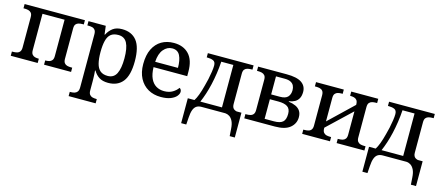

<svg xmlns="http://www.w3.org/2000/svg" viewBox="-53 -1114 4404 1922"><g transform="rotate(15 2149.0 -153.5)"><path d="M22 0V-44H35Q55 -44 73.5 -48.5Q92 -53 103.5 -67.5Q115 -82 115 -111V-425Q115 -455 103 -469Q91 -483 73 -487.5Q55 -492 35 -492H22V-536H647V-492H634Q613 -492 595 -487.5Q577 -483 565.5 -469.5Q554 -456 554 -426V-111Q554 -82 565.5 -67.5Q577 -53 595 -48.5Q613 -44 634 -44H647V0H367V-44H370Q390 -44 408 -48.5Q426 -53 437.5 -67.5Q449 -82 449 -111V-488H220V-111Q220 -82 231.5 -67.5Q243 -53 260.5 -48.5Q278 -44 299 -44H301V0Z M686 240V196H695Q716 196 734 191Q752 186 763.5 171Q775 156 775 125V-423Q775 -454 764 -468.5Q753 -483 735 -487.5Q717 -492 696 -492H684V-536H863L874 -448H878Q901 -493 937 -519.5Q973 -546 1031 -546Q1131 -546 1183.5 -479.5Q1236 -413 1236 -268Q1236 -123 1183.5 -56.5Q1131 10 1032 10Q974 10 938 -13.5Q902 -37 880 -76H875Q877 -58 878 -36Q879 -14 879.5 5.5Q880 25 880 38V129Q880 158 891.5 172.5Q903 187 921 191.5Q939 196 960 196H966V240ZM1010 -56Q1073 -56 1100.5 -110.5Q1128 -165 1128 -269Q1128 -375 1100.5 -427.5Q1073 -480 1010 -480Q960 -480 932 -457Q904 -434 892 -386.5Q880 -339 880 -268Q880 -199 892 -151.5Q904 -104 932.5 -80Q961 -56 1010 -56Z M1578 10Q1503 10 1446 -22.5Q1389 -55 1356.5 -116.5Q1324 -178 1324 -264Q1324 -358 1355 -420.5Q1386 -483 1440.5 -515Q1495 -547 1568 -547Q1667 -547 1724 -486.5Q1781 -426 1781 -307V-260H1432Q1434 -188 1455 -143Q1476 -98 1512 -76.5Q1548 -55 1595 -55Q1647 -55 1683 -77Q1719 -99 1737 -127Q1746 -124 1752 -114Q1758 -104 1758 -91Q1758 -69 1738.5 -45.5Q1719 -22 1679 -6Q1639 10 1578 10ZM1670 -316Q1670 -396 1646.5 -443Q1623 -490 1566 -490Q1514 -490 1476.5 -445.5Q1439 -401 1434 -316Z M1844 210V-48H1913Q1929 -72 1945 -114.5Q1961 -157 1976 -216Q1985 -246 1993.5 -286Q2002 -326 2008 -365.5Q2014 -405 2014 -431Q2014 -470 1989.5 -481Q1965 -492 1932 -492H1921V-536H2395V-492H2382Q2362 -492 2343.5 -487.5Q2325 -483 2313.5 -469Q2302 -455 2302 -425V-109Q2302 -89 2308.5 -76Q2315 -63 2326 -56.5Q2337 -50 2350 -47H2400V210H2347L2342 137Q2339 86 2324 56.5Q2309 27 2288 14Q2267 1 2245 0H1999Q1968 0 1947.5 13.5Q1927 27 1916 57Q1905 87 1902 137L1897 210ZM1974 -48H2198V-488H2073Q2069 -426 2060 -365Q2051 -304 2038 -247Q2025 -190 2008.5 -140Q1992 -90 1974 -48Z M2442 0V-44H2455Q2475 -44 2493.5 -48.5Q2512 -53 2523.5 -67.5Q2535 -82 2535 -111V-425Q2535 -455 2523 -469Q2511 -483 2493 -487.5Q2475 -492 2455 -492H2442V-536H2737Q2844 -536 2893.5 -502.5Q2943 -469 2943 -407Q2943 -367 2928.5 -340.5Q2914 -314 2888.5 -300Q2863 -286 2829 -281V-276Q2870 -271 2901.5 -256.5Q2933 -242 2950 -216.5Q2967 -191 2967 -152Q2967 -86 2916 -43Q2865 0 2759 0ZM2736 -48Q2800 -48 2827.5 -72.5Q2855 -97 2855 -156Q2855 -209 2822.5 -230Q2790 -251 2730 -251H2640V-48ZM2731 -301Q2789 -301 2812.5 -327.5Q2836 -354 2836 -397Q2836 -423 2826 -443.5Q2816 -464 2793 -476Q2770 -488 2731 -488H2640V-301Z M3042 0V-44H3055Q3075 -44 3093.5 -48.5Q3112 -53 3123.5 -67.5Q3135 -82 3135 -111V-424Q3135 -454 3123.5 -468.5Q3112 -483 3093.5 -487.5Q3075 -492 3055 -492H3042V-536H3330V-492H3319Q3298 -492 3280.5 -487.5Q3263 -483 3251.5 -469Q3240 -455 3240 -425V-182L3489 -420V-424Q3489 -454 3477.5 -468.5Q3466 -483 3448 -487.5Q3430 -492 3410 -492H3407V-536H3687V-492H3674Q3653 -492 3635 -487.5Q3617 -483 3605.5 -469Q3594 -455 3594 -425V-111Q3594 -82 3605.5 -67.5Q3617 -53 3635 -48.5Q3653 -44 3674 -44H3687V0H3399V-44H3410Q3430 -44 3448 -48.5Q3466 -53 3477.5 -67.5Q3489 -82 3489 -111V-353L3240 -117V-111Q3240 -82 3251.5 -67.5Q3263 -53 3280.5 -48.5Q3298 -44 3319 -44H3330V0Z M3722 210V-48H3791Q3807 -72 3823 -114.5Q3839 -157 3854 -216Q3863 -246 3871.5 -286Q3880 -326 3886 -365.5Q3892 -405 3892 -431Q3892 -470 3867.5 -481Q3843 -492 3810 -492H3799V-536H4273V-492H4260Q4240 -492 4221.5 -487.5Q4203 -483 4191.5 -469Q4180 -455 4180 -425V-109Q4180 -89 4186.5 -76Q4193 -63 4204 -56.5Q4215 -50 4228 -47H4278V210H4225L4220 137Q4217 86 4202 56.5Q4187 27 4166 14Q4145 1 4123 0H3877Q3846 0 3825.5 13.5Q3805 27 3794 57Q3783 87 3780 137L3775 210ZM3852 -48H4076V-488H3951Q3947 -426 3938 -365Q3929 -304 3916 -247Q3903 -190 3886.5 -140Q3870 -90 3852 -48Z"/></g></svg>

Font: ET Text
Style: Regular
Weight: 470
Designer: Monotype Design Team
Foundry: Monotype Imaging Inc.
Version: Version 2.009